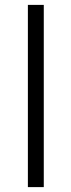

<svg xmlns="http://www.w3.org/2000/svg" viewBox="-20 -765 292 785"><path d="M94 -745H159V0H94Z"/></svg>

Font: Eudoxus Sans Light
Style: Regular
Weight: 300
Designer: Stijn de Vries
Foundry: tokotype
Version: Version 2.005